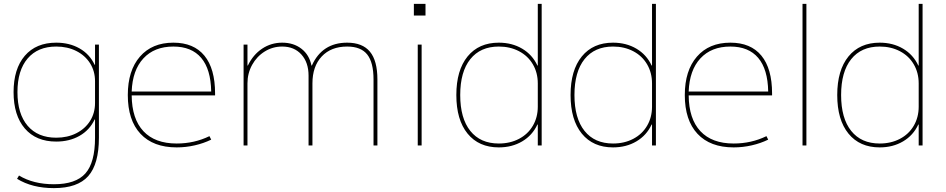

<svg xmlns="http://www.w3.org/2000/svg" viewBox="-20 -750 4876 990"><path d="M68 172 78 155Q152 200 258 200Q371 200 420.5 144Q470 88 470 -40V-134H468Q442 -79 390 -49.5Q338 -20 270 -20Q166 -20 108 -87.5Q50 -155 50 -275Q50 -395 108 -462.5Q166 -530 270 -530Q338 -530 390 -500.5Q442 -471 468 -416H470V-520H490V-40Q490 96 435 158Q380 220 258 220Q146 220 68 172ZM270 -40Q328 -40 373.5 -63Q419 -86 444.5 -126.5Q470 -167 470 -219V-331Q470 -383 444.5 -423.5Q419 -464 373.5 -487Q328 -510 270 -510Q175 -510 122.5 -448.5Q70 -387 70 -275Q70 -163 122.5 -101.5Q175 -40 270 -40Z M639 -260Q639 -386 701.5 -458Q764 -530 874 -530Q979 -530 1034 -463Q1089 -396 1089 -268V-258H659Q660 -137 719.5 -73.5Q779 -10 891 -10Q982 -10 1060 -48L1069 -30Q1030 -11 984 -0.5Q938 10 891 10Q770 10 704.5 -60Q639 -130 639 -260ZM1069 -278Q1067 -393 1017.5 -451.5Q968 -510 874 -510Q776 -510 719.5 -449Q663 -388 659 -278Z M1236 -520H1256V-412H1258Q1285 -468 1331.5 -499Q1378 -530 1435 -530Q1494 -530 1534.5 -498.5Q1575 -467 1586 -412H1588Q1641 -530 1770 -530Q1849 -530 1887.5 -483.5Q1926 -437 1926 -340V0H1906V-340Q1906 -428 1873.5 -469Q1841 -510 1770 -510Q1687 -510 1639 -459Q1591 -408 1591 -320V0H1571V-360Q1571 -428 1534 -469Q1497 -510 1435 -510Q1386 -510 1345 -484.5Q1304 -459 1280 -415.5Q1256 -372 1256 -320V0H1236Z M2114 -730H2174V-670H2114ZM2134 -520H2154V0H2134Z M2333 -260Q2333 -388 2391 -459Q2449 -530 2552 -530Q2620 -530 2672.5 -499Q2725 -468 2751 -412H2753V-730H2773V0H2753V-108H2751Q2725 -52 2672.5 -21Q2620 10 2552 10Q2449 10 2391 -61Q2333 -132 2333 -260ZM2552 -10Q2610 -10 2656 -34Q2702 -58 2727.5 -101.5Q2753 -145 2753 -200V-320Q2753 -375 2727.5 -418.5Q2702 -462 2656 -486Q2610 -510 2552 -510Q2457 -510 2405 -445Q2353 -380 2353 -260Q2353 -140 2405 -75Q2457 -10 2552 -10Z M2922 -260Q2922 -388 2980 -459Q3038 -530 3141 -530Q3209 -530 3261.5 -499Q3314 -468 3340 -412H3342V-730H3362V0H3342V-108H3340Q3314 -52 3261.5 -21Q3209 10 3141 10Q3038 10 2980 -61Q2922 -132 2922 -260ZM3141 -10Q3199 -10 3245 -34Q3291 -58 3316.5 -101.5Q3342 -145 3342 -200V-320Q3342 -375 3316.5 -418.5Q3291 -462 3245 -486Q3199 -510 3141 -510Q3046 -510 2994 -445Q2942 -380 2942 -260Q2942 -140 2994 -75Q3046 -10 3141 -10Z M3511 -260Q3511 -386 3573.5 -458Q3636 -530 3746 -530Q3851 -530 3906 -463Q3961 -396 3961 -268V-258H3531Q3532 -137 3591.5 -73.5Q3651 -10 3763 -10Q3854 -10 3932 -48L3941 -30Q3902 -11 3856 -0.5Q3810 10 3763 10Q3642 10 3576.5 -60Q3511 -130 3511 -260ZM3941 -278Q3939 -393 3889.5 -451.5Q3840 -510 3746 -510Q3648 -510 3591.5 -449Q3535 -388 3531 -278Z M4118 -730H4138V0H4118Z M4297 -260Q4297 -388 4355 -459Q4413 -530 4516 -530Q4584 -530 4636.5 -499Q4689 -468 4715 -412H4717V-730H4737V0H4717V-108H4715Q4689 -52 4636.5 -21Q4584 10 4516 10Q4413 10 4355 -61Q4297 -132 4297 -260ZM4516 -10Q4574 -10 4620 -34Q4666 -58 4691.5 -101.5Q4717 -145 4717 -200V-320Q4717 -375 4691.5 -418.5Q4666 -462 4620 -486Q4574 -510 4516 -510Q4421 -510 4369 -445Q4317 -380 4317 -260Q4317 -140 4369 -75Q4421 -10 4516 -10Z"/></svg>

Font: Enso Thin
Style: Regular
Weight: 100
Designer: Coji Morishita
Foundry: UNDERFOREST DESIGN
Version: Version 1.000